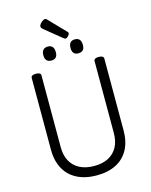

<svg xmlns="http://www.w3.org/2000/svg" viewBox="-194 -1534 1315 1673"><g transform="rotate(-15 463.5 -697.5)"><path d="M466 19Q388 19 327 -2.5Q266 -24 223.5 -65Q181 -106 158.5 -165Q136 -224 136 -299V-947Q136 -961 147 -967.5Q158 -974 180 -974Q202 -974 213 -967.5Q224 -961 224 -947V-299Q224 -226 252.5 -174Q281 -122 335 -94Q389 -66 466 -66Q542 -66 594.5 -94Q647 -122 675 -174Q703 -226 703 -299V-947Q703 -961 714 -967.5Q725 -974 747 -974Q791 -974 791 -947V-299Q791 -199 752.5 -127.5Q714 -56 641 -18.5Q568 19 466 19ZM342 -1050Q314 -1050 299.5 -1065.5Q285 -1081 285 -1112Q285 -1144 299.5 -1160Q314 -1176 342 -1176Q369 -1176 383 -1160Q397 -1144 397 -1112Q398 -1081 383.5 -1065.5Q369 -1050 342 -1050ZM586 -1050Q558 -1050 544 -1065.5Q530 -1081 530 -1112Q530 -1144 544 -1160Q558 -1176 586 -1176Q613 -1176 627 -1160Q641 -1144 641 -1112Q642 -1081 627.5 -1065.5Q613 -1050 586 -1050ZM510 -1203Q506 -1203 501.5 -1206Q497 -1209 491 -1213L340 -1336Q331 -1344 328 -1349Q325 -1354 325 -1361Q325 -1372 334.5 -1384Q344 -1396 357 -1405Q370 -1414 379 -1414Q386 -1414 390.5 -1411Q395 -1408 399 -1403L539 -1258Q546 -1252 547 -1248.5Q548 -1245 548 -1241Q548 -1231 535 -1217Q522 -1203 510 -1203Z"/></g></svg>

Font: Playwrite IT Trad
Style: Regular
Weight: 400
Designer: Veronika Burian, José Scaglione
Foundry: TypeTogether
Version: Version 1.002